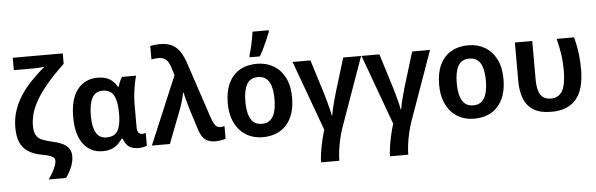

<svg xmlns="http://www.w3.org/2000/svg" viewBox="-59 -1012 4550 1465"><g transform="rotate(-5 2216.5 -279.5)"><path d="M459 26Q459 70 440.5 112.5Q422 155 397 189H264Q282 165 296.5 139Q311 113 319.5 89.5Q328 66 328 49Q328 38 321 29.5Q314 21 292.5 12Q271 3 227 -4Q164 -16 123.5 -43Q83 -70 64 -115Q45 -160 45 -226Q45 -295 64.5 -354.5Q84 -414 118.5 -468Q153 -522 201 -572Q249 -622 306 -671Q298 -669 279.5 -667.5Q261 -666 239.5 -665.5Q218 -665 199 -665H72V-760H455V-680Q366 -596 311.5 -529Q257 -462 228.5 -408Q200 -354 190 -311Q180 -268 180 -233Q180 -182 195.5 -156Q211 -130 242 -118Q273 -106 319 -95Q372 -84 402.5 -66.5Q433 -49 446 -26Q459 -3 459 26Z M732 -92Q773 -92 797 -110Q821 -128 832 -166.5Q843 -205 843 -264V-270Q843 -358 818.5 -404Q794 -450 731 -450Q678 -450 652.5 -403.5Q627 -357 627 -268Q627 -181 652.5 -136.5Q678 -92 732 -92ZM693 10Q603 10 547.5 -60.5Q492 -131 492 -269Q492 -408 549 -480Q606 -552 704 -552Q758 -552 793.5 -531.5Q829 -511 852 -470H859Q863 -487 871 -507Q879 -527 890 -542H998Q991 -521 984 -485.5Q977 -450 972 -408.5Q967 -367 967 -325V-152Q967 -119 978.5 -107Q990 -95 1006 -95Q1012 -95 1020.5 -97Q1029 -99 1033 -100V-3Q1029 0 1018 3Q1007 6 994 8Q981 10 971 10Q925 10 897.5 -8Q870 -26 854 -72H845Q831 -50 810.5 -31Q790 -12 761.5 -1Q733 10 693 10Z M1071 0 1290 -520 1273 -576Q1263 -609 1250 -627Q1237 -645 1220 -653Q1203 -661 1179 -661Q1165 -661 1150.5 -659Q1136 -657 1125 -655V-758Q1134 -760 1147 -762Q1160 -764 1174.5 -765Q1189 -766 1200 -766Q1257 -766 1293.5 -746.5Q1330 -727 1354.5 -688.5Q1379 -650 1397 -594L1536 -176Q1547 -143 1557.5 -125.5Q1568 -108 1579.5 -101.5Q1591 -95 1605 -95Q1612 -95 1620 -96.5Q1628 -98 1636 -100V-4Q1629 0 1615 3Q1601 6 1586 8Q1571 10 1560 10Q1524 10 1499 -1.5Q1474 -13 1458.5 -35.5Q1443 -58 1433 -90L1382 -250Q1377 -267 1372 -285Q1367 -303 1362 -320.5Q1357 -338 1353.5 -353.5Q1350 -369 1348 -381H1344Q1338 -352 1328 -317.5Q1318 -283 1307 -254L1209 0Z M2169 -272Q2169 -204 2152 -152Q2135 -100 2102.5 -63.5Q2070 -27 2024 -8.5Q1978 10 1921 10Q1868 10 1823 -8.5Q1778 -27 1745 -63.5Q1712 -100 1694 -152Q1676 -204 1676 -272Q1676 -362 1706 -424.5Q1736 -487 1791.5 -519.5Q1847 -552 1924 -552Q1995 -552 2050.5 -519Q2106 -486 2137.5 -424Q2169 -362 2169 -272ZM1811 -272Q1811 -215 1822.5 -174.5Q1834 -134 1858.5 -113Q1883 -92 1923 -92Q1962 -92 1986.5 -113Q2011 -134 2022.5 -174.5Q2034 -215 2034 -272Q2034 -330 2022.5 -369.5Q2011 -409 1986.5 -429.5Q1962 -450 1922 -450Q1863 -450 1837 -404Q1811 -358 1811 -272ZM1873 -621Q1879 -639 1885 -661.5Q1891 -684 1896 -708.5Q1901 -733 1905 -756.5Q1909 -780 1912 -799H2036V-788Q2027 -763 2013.5 -732.5Q2000 -702 1984.5 -669Q1969 -636 1951 -606H1873Z M2532 -11Q2518 29 2507.5 74.5Q2497 120 2491.5 163Q2486 206 2486 240H2346Q2346 212 2352 170Q2358 128 2368.5 81.5Q2379 35 2392 -6L2196 -542H2333L2413 -286Q2421 -260 2430.5 -225.5Q2440 -191 2448 -159Q2456 -127 2458 -109H2462Q2464 -124 2470.5 -153.5Q2477 -183 2486.5 -217Q2496 -251 2504 -280L2584 -542H2721Z M3060 -11Q3046 29 3035.5 74.5Q3025 120 3019.5 163Q3014 206 3014 240H2874Q2874 212 2880 170Q2886 128 2896.5 81.5Q2907 35 2920 -6L2724 -542H2861L2941 -286Q2949 -260 2958.5 -225.5Q2968 -191 2976 -159Q2984 -127 2986 -109H2990Q2992 -124 2998.5 -153.5Q3005 -183 3014.5 -217Q3024 -251 3032 -280L3112 -542H3249Z M3788 -272Q3788 -204 3771 -152Q3754 -100 3721.5 -63.5Q3689 -27 3643 -8.5Q3597 10 3540 10Q3487 10 3442 -8.5Q3397 -27 3364 -63.5Q3331 -100 3313 -152Q3295 -204 3295 -272Q3295 -362 3325 -424.5Q3355 -487 3410.5 -519.5Q3466 -552 3543 -552Q3614 -552 3669.5 -519Q3725 -486 3756.5 -424Q3788 -362 3788 -272ZM3430 -272Q3430 -215 3441.5 -174.5Q3453 -134 3477.5 -113Q3502 -92 3542 -92Q3581 -92 3605.5 -113Q3630 -134 3641.5 -174.5Q3653 -215 3653 -272Q3653 -330 3641.5 -369.5Q3630 -409 3605.5 -429.5Q3581 -450 3541 -450Q3482 -450 3456 -404Q3430 -358 3430 -272Z M4132 9Q4041 9 3990.5 -25Q3940 -59 3919.5 -117Q3899 -175 3899 -247V-542H4032V-245Q4032 -168 4057 -130Q4082 -92 4137 -92Q4195 -92 4223.5 -140Q4252 -188 4252 -298Q4252 -365 4243.5 -421.5Q4235 -478 4219 -542H4352Q4363 -501 4370 -462Q4377 -423 4380.5 -383Q4384 -343 4384 -294Q4384 -138 4320 -64.5Q4256 9 4132 9Z"/></g></svg>

Font: Noto Sans Display SemiBold
Style: Regular
Weight: 600
Designer: Monotype Design Team
Foundry: Monotype Imaging Inc.
Version: Version 2.003